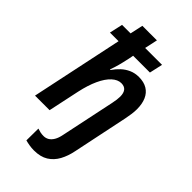

<svg xmlns="http://www.w3.org/2000/svg" viewBox="-299 -843 1165 1165"><g transform="rotate(45 284.0 -260.0)"><path d="M250 240Q230 240 209.5 236.5Q189 233 175 229L176 127Q191 132 203 134.5Q215 137 230 137Q249 137 264.5 127.5Q280 118 291.5 98.5Q303 79 309 48L382 -299Q386 -318 388 -333.5Q390 -349 390 -361Q390 -392 377 -408Q364 -424 337 -424Q307 -424 278 -397.5Q249 -371 226 -321Q203 -271 188 -202L145 0H20L145 -592H71L90 -677H163L181 -760H306L288 -677H433L414 -592H270L264 -561Q255 -519 247 -489.5Q239 -460 229 -434H234Q252 -460 274 -480.5Q296 -501 324 -513.5Q352 -526 386 -526Q429 -526 458 -508.5Q487 -491 501.5 -458Q516 -425 516 -379Q516 -359 513 -337Q510 -315 505 -290L431 65Q421 116 399.5 155.5Q378 195 342 217.5Q306 240 250 240Z"/></g></svg>

Font: Noto Sans Display SemiBold
Style: Italic
Weight: 600
Italic angle: -12°
Designer: Monotype Design Team
Foundry: Monotype Imaging Inc.
Version: Version 2.003